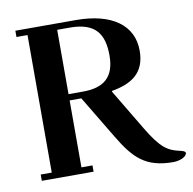

<svg xmlns="http://www.w3.org/2000/svg" viewBox="-80 -773 878 873"><g transform="rotate(-10 359.5 -336.5)"><path d="M47 0H286V-29H235V-338H289L408 -140C472 -33 524 20 651 20C680 20 714 7 714 -12C714 -19 700 -23 686 -26C634 -38 603 -57 545 -154L432 -343V-347C524 -363 588 -402 588 -506C588 -623 493 -693 326 -693H47V-664H98V-29H47ZM235 -367V-664H293C412 -664 449 -607 449 -508C449 -406 396 -367 302 -367Z"/></g></svg>

Font: Monomakh Unicode
Style: Regular
Weight: 400
Version: Version 1.2